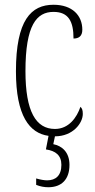

<svg xmlns="http://www.w3.org/2000/svg" viewBox="-20 -563 398 807"><path d="M183 224C239 224 272 191 272 130C272 76 240 50 204 43L211 10C287 10 328 -46 328 -84C328 -100 325 -108 318 -114C303 -69 269 -21 211 -21C131 -21 87 -94 87 -264C87 -458 134 -513 205 -513C268 -513 289 -473 289 -401C311 -401 326 -411 326 -438C326 -498 284 -543 205 -543C111 -543 47 -479 47 -263C47 -76 104 -3 184 8L173 65C214 71 238 90 238 130C238 175 214 195 178 195C166 195 149 192 132 187V214C149 221 167 224 183 224Z"/></svg>

Font: Noto Serif Armenian ExtraCondensed ExtraLight
Style: Regular
Weight: 200
Width: 2
Designer: Monotype Design Team
Foundry: Monotype Imaging Inc.
Version: Version 2.008